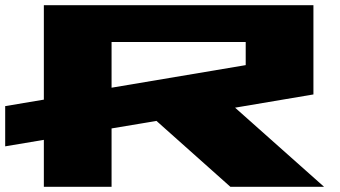

<svg xmlns="http://www.w3.org/2000/svg" viewBox="-20 -720 1309 740"><path d="M0 -156V-311L149 -336V-700H1188V-356L886 -305L1229 0H868L583 -254L410 -225V0H149V-181ZM410 -382 927 -469V-558H410Z"/></svg>

Font: Stalinist One
Style: Regular
Weight: 400
Designer: Jovanny Lemonad
Foundry: Alexey Maslov, Jovanny Lemonad
Version: Version 3.004